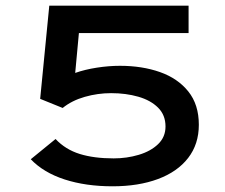

<svg xmlns="http://www.w3.org/2000/svg" viewBox="-20 -643 790 674"><path d="M375 11Q281 11 207 -13Q133 -37 88 -84L175 -155Q210 -118 260 -102.5Q310 -87 379 -87Q425 -87 467 -99.5Q509 -112 535 -137Q561 -162 561 -199Q561 -239 535 -265Q509 -291 465.5 -303.5Q422 -316 370 -316Q323 -316 277.5 -303Q232 -290 200 -264L121 -296L153 -623H642V-527H257L244 -387Q278 -399 320 -405.5Q362 -412 401 -412Q479 -412 541.5 -390Q604 -368 641 -322Q678 -276 678 -205Q678 -137 640.5 -88.5Q603 -40 534.5 -14.5Q466 11 375 11Z"/></svg>

Font: Inconsolata ExtraExpanded
Style: Bold
Weight: 700
Width: 8
Monospace: yes
Designer: Raph Levien, Cyreal, Brenton Simpson
Foundry: Raph Levien, Cyreal, Google
Version: Version 3.100; ttfautohint (v1.8.4.7-5d5b)